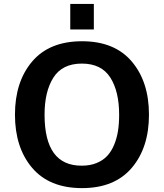

<svg xmlns="http://www.w3.org/2000/svg" viewBox="-20 -945 833 978"><path d="M458 -794.9H337.9V-924.8H458ZM651.9 -90.8Q564 13.2 397.9 13.2Q231 13.2 143.1 -90.8Q56.2 -193.8 56.2 -360.8Q56.2 -527.8 143.1 -630.9Q231 -734.9 397.9 -734.9Q564 -734.9 651.9 -630.9Q738.8 -527.8 738.8 -360.8Q738.8 -193.8 651.9 -90.8ZM586.9 -360.8Q586.9 -479 542 -549.8Q496.6 -621.1 397 -621.1Q297.4 -621.1 252 -549.8Q207 -479 207 -360.8Q207 -99.6 397 -101.1Q439 -101.1 471.9 -114.5Q504.9 -127.9 526.1 -150.9Q547.4 -173.8 561.3 -207.3Q575.2 -240.7 581.1 -278.3Q586.9 -315.9 586.9 -360.8Z"/></svg>

Font: Perun
Style: Bold
Weight: 700
Foundry: Copyright (c) Stefan Peev, Context Ltd, 2016
Version: Version 1.0000